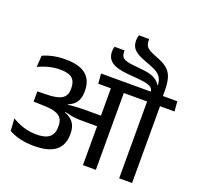

<svg xmlns="http://www.w3.org/2000/svg" viewBox="-160 -1145 1365 1320"><g transform="rotate(20 522.5 -485.0)"><path d="M500 -802.5Q500 -753.5 537 -727.2Q574 -701 658.5 -694L732 -688Q779 -684 803.2 -676.2Q827.5 -668.5 836.2 -657.5Q845 -646.5 845 -632.5V-622.5H933.5V-673Q933.5 -724.5 924.2 -760Q915 -795.5 891.2 -820Q867.5 -844.5 824 -862.5L778.5 -881Q739.5 -897 725.2 -913.2Q711 -929.5 711 -960.5V-970L636.5 -970.5Q633 -961.5 631.2 -951.5Q629.5 -941.5 629.5 -931Q629.5 -891 651.8 -867Q674 -843 726 -823L780 -802.5Q815 -789 835.2 -774.5Q855.5 -760 864.8 -740.5Q874 -721 876 -693L873 -692Q862 -710 845.5 -723.2Q829 -736.5 801.5 -745.2Q774 -754 731.5 -758L670 -764Q619.5 -769 599.2 -782.2Q579 -795.5 579 -828V-839H505.5Q502.5 -831 501.2 -821.5Q500 -812 500 -802.5ZM939 0V-587.5H844.5V0ZM1045 -562 1039 -634.5H737L744.5 -562ZM780 -562 774.5 -634.5H481L487 -562ZM579.5 0H674V-589H579.5ZM27 -140.5 32.5 -51Q68 -31 114 -19.8Q160 -8.5 217 -8.5Q323.5 -8.5 374.5 -49Q425.5 -89.5 425.5 -169.5V-176Q425.5 -213 411 -241Q396.5 -269 363.5 -287.5Q330.5 -306 275 -314.5L274 -347Q326 -349.5 357.8 -366.2Q389.5 -383 403.8 -411.5Q418 -440 418 -478V-484.5Q418 -534.5 397.5 -569.8Q377 -605 333.2 -623.8Q289.5 -642.5 220 -642.5Q170 -642.5 128.8 -633.5Q87.5 -624.5 55.5 -609.5L49.5 -525.5Q88 -544 128 -554Q168 -564 209.5 -564Q271.5 -564 297.5 -540.8Q323.5 -517.5 323.5 -470.5V-463Q323.5 -432 310.2 -412.2Q297 -392.5 267 -382.5Q237 -372.5 186 -371L111.5 -369V-294.5L191 -292Q240.5 -290.5 271.2 -280.5Q302 -270.5 316 -250.2Q330 -230 330 -198V-188Q330 -153.5 316.5 -131.5Q303 -109.5 275.8 -99Q248.5 -88.5 207.5 -88.5Q155.5 -88.5 111.8 -102.2Q68 -116 27 -140.5ZM269 -355V-306.5L339 -291L341.5 -302.5Q363 -296.5 381.8 -292.5Q400.5 -288.5 422.8 -286.5Q445 -284.5 476.5 -284.5H613.5V-362H474.5Q443 -362 421.5 -361.2Q400 -360.5 381.5 -359Q363 -357.5 341 -355L340 -363.5Z"/></g></svg>

Font: Anek Devanagari Medium Medium
Style: Regular
Weight: 500
Version: Version 1.003